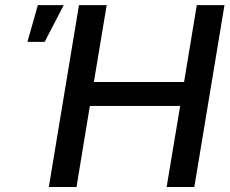

<svg xmlns="http://www.w3.org/2000/svg" viewBox="-20 -748 918 768"><path d="M175.3 0 295.9 -727.5H406.7L355.5 -419.9H716.3L767.1 -727.5H877.9L757.3 0H646.5L700.7 -324.2H339.4L286.1 0ZM89.8 -580.6 131.3 -727.5H234.9L158.7 -580.6Z"/></svg>

Font: Inter 20pt Medium
Style: Italic
Weight: 500
Italic angle: -9.3988°
Version: Version 4.001;git-66647c0bb